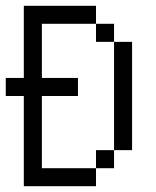

<svg xmlns="http://www.w3.org/2000/svg" viewBox="-20 -645 540 665"><path d="M250 -312.5V-375H125V-562.5H312.5V-500H375Q375 -500 375 -125H312.5V-62.5H125Q125 -62.5 125 -312.5ZM62.5 -312.5V0H312.5V-62.5H375V-125H437.5Q437.5 -125 437.5 -500H375V-562.5H312.5V-625H62.5Q62.5 -625 62.5 -375H0V-312.5Z"/></svg>

Font: CalcUnifontExMono
Style: Regular
Weight: 500
Version: Version 15.0.06